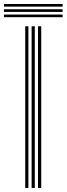

<svg xmlns="http://www.w3.org/2000/svg" viewBox="-64 -930 330 950"><path d="M124 0V-800H140V0ZM60.8 0V-800H76.5V0ZM92.5 0V-800H108.2V0ZM-44.5 -897.2V-910.2H245.8V-897.2ZM-44.5 -871V-884.2H245.8V-871ZM-44.5 -845V-858H245.8V-845Z"/></svg>

Font: Big Shoulders Inline Text
Style: Regular
Weight: 400
Designer: Patric King
Foundry: XO Type Co
Version: Version 1.000